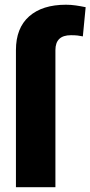

<svg xmlns="http://www.w3.org/2000/svg" viewBox="-20 -780 377 800"><path d="M210.9 0H46.4V-571.3Q46.4 -663.1 101.3 -711.7Q156.2 -760.3 254.9 -760.3Q275.9 -760.3 295.9 -757.3Q315.9 -754.4 336.9 -750L325.2 -628.4Q313.5 -630.9 302.7 -632.1Q292 -633.3 275.4 -633.3Q210.9 -633.3 210.9 -571.3Z"/></svg>

Font: Vazirmatn UI Black
Style: Regular
Weight: 900
Designer: Saber Rastikerdar
Foundry: Saber Rastikerdar
Version: Version 33.003